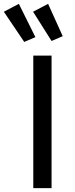

<svg xmlns="http://www.w3.org/2000/svg" viewBox="-73 -978 388 998"><path d="M195 0H100V-689H195ZM111 -785 53 -760 -53 -917 25 -958ZM253 -790 195 -765 99 -917 177 -958Z"/></svg>

Font: FiraGOUPP
Style: Medium
Weight: 400
Designer: bBox Type
Foundry: bBox Type GmbH
Version: Version 1.001